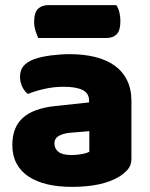

<svg xmlns="http://www.w3.org/2000/svg" viewBox="-20 -712 584 748"><path d="M328 -121V-201L256 -195Q228 -193 210 -183Q192 -173 192 -153Q192 -133 207.5 -120.5Q223 -108 260 -108Q277 -108 297.5 -111.5Q318 -115 328 -121ZM492 -318V-94Q492 -68 477.5 -51.5Q463 -35 443 -23Q378 16 260 16Q207 16 164.5 6Q122 -4 91.5 -24Q61 -44 44.5 -75Q28 -106 28 -147Q28 -216 69 -253Q110 -290 196 -299L327 -313V-320Q327 -349 301.5 -361.5Q276 -374 228 -374Q191 -374 154.5 -366Q118 -358 89 -346Q76 -355 67 -373.5Q58 -392 58 -412Q58 -438 70.5 -453.5Q83 -469 109 -480Q138 -491 177.5 -496Q217 -501 252 -501Q306 -501 350.5 -490Q395 -479 426.5 -456.5Q458 -434 475 -399.5Q492 -365 492 -318ZM129 -564Q124 -575 118.5 -591.5Q113 -608 113 -626Q113 -663 128 -677.5Q143 -692 168 -692H433Q441 -681 445 -664.5Q449 -648 449 -630Q449 -593 434.5 -578.5Q420 -564 395 -564Z"/></svg>

Font: Baloo 2 Latin ExtraBold
Style: Regular
Weight: 400
Designer: Sarang Kulkarni and Ek Type
Foundry: Ek Type
Version: Version 1.001